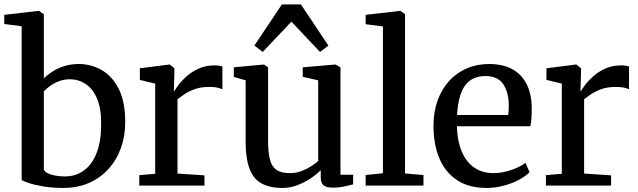

<svg xmlns="http://www.w3.org/2000/svg" viewBox="-23 -870 2992 900"><path d="M-3 -757.5V-800.5L157.5 -819H159.5L182.5 -803.5V-503Q199.5 -519.5 223.5 -535Q247.5 -550.5 278.5 -560.2Q309.5 -570 346 -570Q403 -570 452.8 -542Q502.5 -514 533.2 -454Q564 -394 564 -297.5Q564 -233 544 -177Q524 -121 486.2 -78.8Q448.5 -36.5 394.8 -12.8Q341 11 274.5 11Q223 11 181 4Q139 -3 112 -12Q85 -21 78.5 -27V-747ZM304.5 -498.5Q277 -498.5 253.2 -489.2Q229.5 -480 211.2 -466.8Q193 -453.5 182.5 -442V-74.5Q189 -59.5 218.2 -51.2Q247.5 -43 281 -43Q332 -43 370 -70.5Q408 -98 429.2 -151.2Q450.5 -204.5 451 -282.5Q452.5 -359 432.5 -406.5Q412.5 -454 378.8 -476.2Q345 -498.5 304.5 -498.5Z M630 0V-49L704.5 -55.5V-478L632.5 -495.5V-550L770.5 -567.5H773L794.5 -550V-532L792 -443.5H794.5Q799 -451.5 813 -470.8Q827 -490 850.8 -511.5Q874.5 -533 907.5 -548.2Q940.5 -563.5 982.5 -563.5Q997 -563.5 1005.5 -561.8Q1014 -560 1019.5 -558.5V-451Q1013.5 -455 998.2 -458.8Q983 -462.5 959 -462.5Q918.5 -462.5 890 -452.2Q861.5 -442 842.2 -428.8Q823 -415.5 809 -405V-56.5L935.5 -48V0Z M1535.5 9.5Q1508 9.5 1494.2 -1Q1480.5 -11.5 1480.5 -38V-72.5Q1462 -53.5 1433.5 -34.2Q1405 -15 1371 -2Q1337 11 1301.5 11Q1207.5 11 1168 -39.8Q1128.5 -90.5 1128.5 -204.5V-493.5L1073 -509.5V-554.5L1213.5 -567.5H1214.5L1233.5 -554.5V-211.5Q1233.5 -157 1242 -123.2Q1250.5 -89.5 1272.5 -74Q1294.5 -58.5 1335.5 -58.5Q1364.5 -58.5 1389.8 -68Q1415 -77.5 1435.2 -90.5Q1455.5 -103.5 1468.5 -115V-493.5L1396 -510V-554.5L1548.5 -567.5H1550L1573 -554.5V-51H1632.5L1632 -5.5Q1614.5 -1.5 1590.8 4Q1567 9.5 1535.5 9.5ZM1208.5 -626.5 1169.5 -656.5 1298.5 -849.5H1387.5L1516.5 -656L1477 -626.5L1343 -768.5Z M1772 -58V-746L1691 -756.5V-800.5L1852 -819H1853.5L1875.5 -804V-57L1962 -49.5V0H1691V-49.5Z M2258 11Q2174 11 2118.8 -26Q2063.5 -63 2036.2 -128.5Q2009 -194 2009 -279.5Q2009 -345.5 2028.2 -399Q2047.5 -452.5 2082.5 -490.8Q2117.5 -529 2165.2 -549.5Q2213 -570 2270 -570Q2363.5 -570 2415 -518.5Q2466.5 -467 2469.5 -370.5Q2469.5 -340.5 2468.2 -318Q2467 -295.5 2463 -278H2119Q2120 -230 2131 -189.8Q2142 -149.5 2163.5 -120Q2185 -90.5 2216.5 -74.5Q2248 -58.5 2289.5 -58.5Q2331.5 -58.5 2374.5 -73.5Q2417.5 -88.5 2440 -107L2459.5 -63Q2442 -44.5 2410.2 -27.5Q2378.5 -10.5 2338.8 0.2Q2299 11 2258 11ZM2119.5 -331H2359.5Q2360.5 -339.5 2361.2 -352Q2362 -364.5 2362 -374Q2362 -435 2336.8 -474.2Q2311.5 -513.5 2251.5 -513.5Q2225 -513.5 2202 -504.5Q2179 -495.5 2161.2 -474.5Q2143.5 -453.5 2133 -418.2Q2122.5 -383 2119.5 -331Z M2536 0V-49L2610.5 -55.5V-478L2538.5 -495.5V-550L2676.5 -567.5H2679L2700.5 -550V-532L2698 -443.5H2700.5Q2705 -451.5 2719 -470.8Q2733 -490 2756.8 -511.5Q2780.5 -533 2813.5 -548.2Q2846.5 -563.5 2888.5 -563.5Q2903 -563.5 2911.5 -561.8Q2920 -560 2925.5 -558.5V-451Q2919.5 -455 2904.2 -458.8Q2889 -462.5 2865 -462.5Q2824.5 -462.5 2796 -452.2Q2767.5 -442 2748.2 -428.8Q2729 -415.5 2715 -405V-56.5L2841.5 -48V0Z"/></svg>

Font: Merriweather Light 18pt
Style: Regular
Weight: 400
Version: Version 2.100